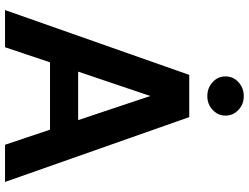

<svg xmlns="http://www.w3.org/2000/svg" viewBox="-133 -854 990 764"><g transform="rotate(90 362.0 -472.0)"><path d="M278 -730H446L704 3H556L496 -176H228L168 3H20ZM362 -575 265 -288H458ZM307 -823Q284 -844 284 -874Q284 -905 307 -926Q330 -947 362 -947Q395 -947 417 -926Q440 -905 440 -874Q440 -844 417 -823Q395 -802 362 -802Q330 -802 307 -823Z"/></g></svg>

Font: Sinter Bold
Style: Regular
Weight: 700
Foundry: Adobe & rsms
Version: Version 1.000